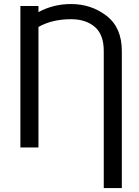

<svg xmlns="http://www.w3.org/2000/svg" viewBox="-20 -741 701 965"><path d="M592.3 204.1H501.5V-484.9Q501.5 -567.4 456.3 -606Q411.1 -644.5 336.9 -644.5Q242.2 -644.5 173.3 -605.5V0H82.5V-710.9H173.3V-680.2Q248.5 -720.7 336.9 -720.7Q438.5 -720.7 515.4 -661.6Q592.3 -602.5 592.3 -484.9Z"/></svg>

Font: Roboto21382017
Style: Regular
Weight: 400
Designer: Christian Robertson
Foundry: Google
Version: Version 2.138; 2017